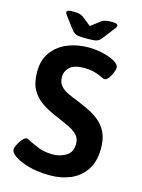

<svg xmlns="http://www.w3.org/2000/svg" viewBox="-130 -945 759 1026"><g transform="rotate(15 250.0 -432.0)"><path d="M236 -750Q206 -750 192.5 -755Q179 -760 166 -777L120 -838Q109 -851 109 -858Q109 -865 117 -868Q125 -871 146 -871Q165 -871 178 -868Q191 -865 203 -856L250 -819L298 -856Q310 -865 322.5 -868Q335 -871 354 -871Q375 -871 383 -868Q391 -865 391 -858Q391 -854 389 -849.5Q387 -845 380 -837L334 -777Q321 -760 307.5 -755Q294 -750 264 -750ZM253 7Q181 7 129.5 -8Q78 -23 52 -42Q27 -59 27 -76Q27 -88 36.5 -106.5Q46 -125 58.5 -138.5Q71 -152 80 -152Q84 -152 90 -149Q96 -146 105 -141Q125 -131 157.5 -118Q190 -105 236 -105Q276 -105 309 -125Q342 -145 342 -191Q342 -225 319.5 -245Q297 -265 262 -280Q227 -295 189 -312Q152 -328 118 -351Q84 -374 62.5 -411.5Q41 -449 41 -511Q41 -577 73.5 -620.5Q106 -664 158.5 -685.5Q211 -707 273 -707Q318 -707 359.5 -696.5Q401 -686 425 -670Q446 -656 446 -640Q446 -629 438.5 -611Q431 -593 420 -579Q409 -565 399 -565Q394 -565 386 -569Q378 -573 366 -578Q352 -584 331 -589.5Q310 -595 281 -595Q223 -595 199.5 -572Q176 -549 176 -519Q176 -488 192 -469.5Q208 -451 235 -438.5Q262 -426 293 -414Q324 -401 356.5 -385.5Q389 -370 416.5 -347Q444 -324 460.5 -289Q477 -254 477 -203Q477 -129 445.5 -82.5Q414 -36 363 -14.5Q312 7 253 7Z"/></g></svg>

Font: Asap SemiBold
Style: Regular
Weight: 600
Designer: Pablo Cosgaya
Foundry: Omnibus-Type
Version: Version 3.001; ttfautohint (v1.8.3)